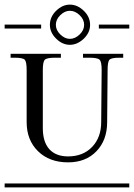

<svg xmlns="http://www.w3.org/2000/svg" viewBox="-29 -815 582 835"><path d="M400.9 -708H533.2V-690.9H400.9ZM-8.8 -708H149.9V-690.9H-8.8ZM-8.8 -17.1H533.2V0H-8.8ZM17.1 -581.1H235.8V-564H210Q174.8 -564 166 -555.2Q157.2 -546.4 157.2 -511.2V-257.8Q157.2 -197.8 185.5 -166.3Q213.9 -134.8 267.1 -134.8Q332 -134.8 371.6 -176Q411.1 -217.3 411.1 -284.2L413.1 -511.2Q413.1 -546.4 404.1 -555.2Q395 -564 359.9 -564H332V-581.1H506.8V-564H490.2Q455.6 -564 447.3 -555.4Q439 -546.9 439 -511.2L437 -284.2Q437 -205.6 390.4 -157.2Q343.8 -108.9 267.1 -108.9Q186 -108.9 136.5 -157.2Q86.9 -205.6 86.9 -284.2V-511.2Q86.9 -546.4 78.6 -555.2Q70.3 -564 35.2 -564H17.1ZM274.9 -768.1Q252.9 -768.1 233.4 -749.3Q213.9 -730.5 213.9 -707Q213.9 -684.1 233.4 -665Q252.9 -646 274.9 -646Q297.4 -646 317.1 -664.8Q336.9 -683.6 336.9 -707Q336.9 -730.5 317.1 -749.3Q297.4 -768.1 274.9 -768.1ZM274.9 -794.9Q307.6 -794.9 335.2 -768.3Q362.8 -741.7 362.8 -707Q362.8 -672.9 335 -646.5Q307.1 -620.1 274.9 -620.1Q242.2 -620.1 215.1 -647Q188 -673.8 188 -707Q188 -741.7 215.3 -768.3Q242.7 -794.9 274.9 -794.9Z"/></svg>

Font: FoglihtenFr01
Style: Regular
Weight: 500
Version: Version 0.68